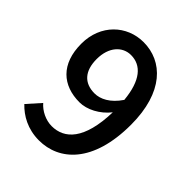

<svg xmlns="http://www.w3.org/2000/svg" viewBox="-187 -760 884 884"><g transform="rotate(45 254.5 -318.5)"><path d="M235 -649C127 -649 37 -567 37 -441C37 -309 112 -244 222 -244C270 -244 326 -273 363 -320C358 -138 291 -76 209 -76C170 -76 130 -96 106 -124L48 -59C85 -20 140 12 214 12C344 12 463 -90 463 -339C463 -551 359 -649 235 -649ZM242 -322C174 -322 137 -364 137 -441C137 -520 181 -566 236 -566C303 -566 349 -514 360 -398C323 -343 279 -322 242 -322Z"/></g></svg>

Font: Cambridge Sans Medium
Style: Regular
Weight: 500
Version: Version 2.020;PS 002.020;hotconv 1.0.88;makeotf.lib2.5.64775